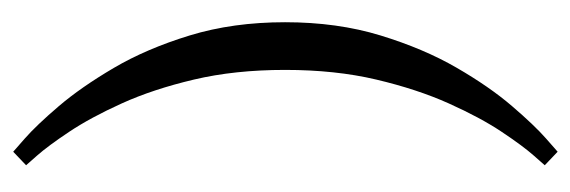

<svg xmlns="http://www.w3.org/2000/svg" viewBox="-314 -468 885 298"><g transform="rotate(90 129.0 -319.5)"><path d="M237 -722Q237 -722 222 -705Q207 -688 185 -655Q163 -622 141 -573Q119 -524 104 -460.5Q89 -397 89 -319Q89 -241 104 -177.5Q119 -114 141 -65.5Q163 -17 185 16Q207 49 222 66Q237 83 237 83L216 103Q216 103 195.5 85Q175 67 145.5 32.5Q116 -2 86 -53Q56 -104 35.5 -171Q15 -238 15 -319Q15 -400 35.5 -467Q56 -534 85.5 -585Q115 -636 145 -671Q175 -706 195.5 -724Q216 -742 216 -742Z"/></g></svg>

Font: Gilda Display
Style: Regular
Weight: 400
Designer: Eduardo Rodriguez Tunni
Foundry: Eduardo Rodriguez Tunni
Version: Version 1.002; ttfautohint (v1.8.4.7-5d5b);gftools[0.9.22]